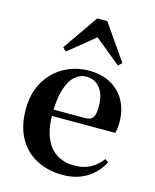

<svg xmlns="http://www.w3.org/2000/svg" viewBox="-124 -914 820 1014"><g transform="rotate(15 286.0 -407.0)"><path d="M316.2 16.2Q235.8 16.2 173.2 -16.5Q110.6 -49.1 75.1 -113Q39.6 -176.9 39.6 -268.8Q39.6 -358.8 77.6 -422.2Q115.5 -485.7 177.2 -518.8Q238.9 -551.9 309.4 -551.9Q383.1 -551.9 433.5 -522.5Q483.8 -493.1 509.6 -443.2Q535.4 -393.3 535.4 -330.9Q535.4 -296.1 528.7 -270.2H98.1V-304.6H353.4Q385.5 -304.6 396.9 -322.2Q408.3 -339.8 408.3 -380.4Q408.3 -446.3 380.2 -482.2Q352.1 -518 304.1 -518Q270.7 -518 242.6 -492.9Q214.6 -467.8 198.1 -416Q181.7 -364.1 181.7 -282.7Q181.7 -200.5 204.9 -148.2Q228 -95.8 268.8 -71.7Q309.5 -47.5 361.4 -47.5Q414.4 -47.5 450.9 -67.7Q487.3 -87.9 514.2 -123.2L532.1 -109.9Q500.6 -49.8 445.7 -16.8Q390.7 16.2 316.2 16.2ZM449.6 -617.5 268.7 -765.6H346.6L164.7 -617.5L145.8 -635.9L279.9 -829.5H335.1L469.2 -635.9Z"/></g></svg>

Font: Noto Serif KR ExtraLight
Style: Regular
Weight: 200
Designer: Ryoko NISHIZUKA 西塚涼子 (kana & ideographs); Frank Grießhammer (Latin, Greek & Cyrillic); Wenlong ZHANG 张文龙 (bopomofo); San
Foundry: Adobe
Version: Version 2.002-H1;hotconv 1.1.0;makeotfexe 2.6.0